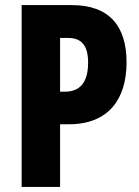

<svg xmlns="http://www.w3.org/2000/svg" viewBox="-20 -800 547 754"><path d="M262 -780H65V-66H216V-312H251C406 -312 477 -411 477 -555C477 -699 408 -780 262 -780ZM247 -651C300 -651 326 -622 326 -554C326 -474 292 -440 235 -440H216V-651Z"/></svg>

Font: Noto Sans Malayalam UI ExtraCondensed ExtraBold
Style: Regular
Weight: 800
Width: 2
Designer: Jelle Bosma - Monotype Design Team
Foundry: Monotype Imaging Inc.
Version: Version 2.104